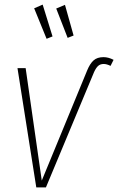

<svg xmlns="http://www.w3.org/2000/svg" viewBox="-20 -817 515 837"><path d="M166 -796.9 209 -658.2 183.1 -647.9 128.9 -780.8ZM263.2 -795.9 300.8 -662.1 274.9 -651.9 225.1 -779.8ZM138.2 0 56.2 -520H91.8L162.1 -29.8L359.9 -509.8Q372.1 -539.6 387.9 -553.7Q403.8 -567.9 431.2 -567.9Q452.6 -567.9 475.1 -556.2L461.9 -529.8Q445.3 -538.1 432.1 -538.1Q417.5 -538.1 408.2 -530Q398.9 -522 390.1 -502.9L180.2 0Z"/></svg>

Font: Fira Sans Compressed UltraLight
Style: Italic
Weight: 200
Width: 3
Italic angle: -8°
Designer: Carrois Corporate & Edenspiekermann AG
Foundry: Carrois Corporate GbR & Edenspiekermann AG
Version: Version 4.203;PS 004.203;hotconv 1.0.88;makeotf.lib2.5.64775